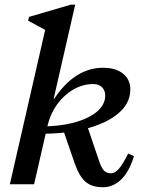

<svg xmlns="http://www.w3.org/2000/svg" viewBox="-20 -785 609 818"><path d="M22 0 180.2 -691.4 203.5 -640.8 99.7 -697 103.8 -713.1 281.2 -765H300.3L125.3 0ZM418.4 12.7Q371.6 12.7 344.7 -10.2Q317.8 -33.2 298 -89.6L250.3 -228L350.3 -252L403.4 -95.6Q412.9 -68.2 423.8 -57.4Q434.8 -46.7 452.9 -46.7Q469.8 -46.7 486.6 -65.9Q503.3 -85.1 525.9 -130.8L550.8 -119.8Q531.4 -55.3 497.3 -21.3Q463.2 12.7 418.4 12.7ZM154.6 -215.1V-246.3Q233 -246.3 294.1 -262.4Q355.1 -278.6 390.6 -307.4Q426.1 -336.3 428.1 -373.4Q429.5 -396.9 416.2 -411.9Q402.9 -426.9 377.1 -426.9Q333.4 -426.9 293.1 -403.9Q252.9 -380.9 223.6 -340.6Q194.3 -300.2 182.1 -248.3L124.9 -249.7L150.4 -363.3L211 -364.2Q254.8 -430.2 307.1 -463.3Q359.5 -496.3 419 -496.3Q475.5 -496.3 506.9 -468.9Q538.3 -441.6 534.9 -396.4Q532.2 -342.6 483.9 -301.7Q435.6 -260.8 351 -237.9Q266.3 -215.1 154.6 -215.1Z"/></svg>

Font: Platypi Light
Style: Italic
Weight: 300
Italic angle: -13°
Designer: David Sargent
Foundry: Bolt Cutter Type
Version: Version 1.200